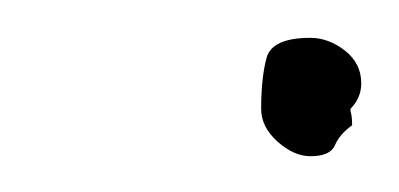

<svg xmlns="http://www.w3.org/2000/svg" viewBox="-20 -366 214 103"><path d="M173.8 -321.3Q173.8 -313.5 168 -307.6V-306.6Q168.9 -303.7 168.9 -298.8Q162.1 -293.9 159.7 -288.1Q157.2 -282.2 146.5 -282.2Q137.7 -282.2 128.9 -290Q120.1 -297.9 120.1 -307.6Q120.1 -324.2 123 -335Q126 -345.7 146.5 -345.7Q156.2 -345.7 165 -338.9Q173.8 -332 173.8 -321.3Z"/></svg>

Font: Calligraffiti
Style: Regular
Weight: 400
Designer: Dathan Boardman
Foundry: Open Window
Version: Version 1.000